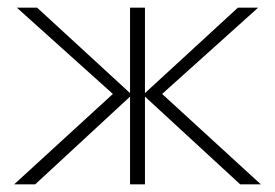

<svg xmlns="http://www.w3.org/2000/svg" viewBox="-20 -482 719 502"><path d="M608 0 354 -234 602 -462H655L389 -223V-250L662 0ZM17 0 290 -250V-223L24 -462H77L325 -234L72 0ZM320 0V-462H359V0Z"/></svg>

Font: Ysabeau SC ExtraLight
Style: Regular
Weight: 250
Designer: Christian Thalmann (Catharsis Fonts)
Version: Version 2.001;gftools[0.9.30]; featfreeze: smcp